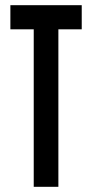

<svg xmlns="http://www.w3.org/2000/svg" viewBox="-20 -720 355 740"><path d="M20 -607V-700H295V-607H205V0H110V-607Z"/></svg>

Font: Karantina
Style: Regular
Weight: 400
Designer: Rony Koch
Foundry: Rony Koch
Version: Version 1.000; ttfautohint (v1.8.3)